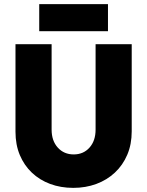

<svg xmlns="http://www.w3.org/2000/svg" viewBox="-20 -894 713 930"><path d="M618 -258Q618 -258 618 -258Q618 -258 618 -258Q618 -195 596.5 -144.5Q575 -94 536.5 -58Q498 -22 446.5 -3Q395 16 335 16Q274 16 223 -3Q172 -22 134.5 -57.5Q97 -93 76 -143Q55 -193 55 -256Q55 -361 55 -468Q55 -575 55 -680Q99 -680 143 -680Q187 -680 230 -680Q230 -577 230 -473Q230 -369 230 -266Q230 -212 260 -179Q290 -146 337 -146Q384 -146 413.5 -179Q443 -212 443 -266Q443 -369 443 -473Q443 -577 443 -680Q487 -680 531 -680Q575 -680 618 -680Q618 -576 618 -469Q618 -362 618 -258ZM170 -743Q170 -775 170 -808.5Q170 -842 170 -874Q253 -874 337 -874Q421 -874 503 -874Q503 -842 503 -808.5Q503 -775 503 -743Q421 -743 337 -743Q253 -743 170 -743Z"/></svg>

Font: Tilt Warp
Style: Regular
Weight: 400
Designer: Andy Clymer
Foundry: Andy Clymer
Version: Version 1.000